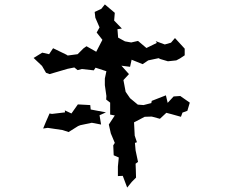

<svg xmlns="http://www.w3.org/2000/svg" viewBox="-20 -785 1040 868"><path d="M412 -479 461 -463 454 -430V-400L461 -351L460 -335L478 -321V-267L499 -263L472 -222L481 -182L499 -139L492 -128L494 -83L517 -73L513 -32V11L535 10L555 63L576 37L595 18L594 -18L593 -45L604 -53L593 -105L590 -139L599 -142L589 -172L586 -232L592 -235L634 -257L666 -258L703 -248L732 -275L755 -269L798 -257L805 -276L827 -284L838 -321L795 -351L765 -349L738 -320L730 -354L666 -329L664 -319L629 -310L603 -312L568 -341L548 -370L538 -423L563 -450L529 -488L568 -483L575 -515L625 -495L650 -512L697 -522L705 -518L739 -508L777 -512L794 -521L815 -535V-565L771 -613L753 -592L725 -584L684 -599L689 -591L642 -568L604 -600L573 -593L545 -598L514 -615L511 -653L531 -656L496 -692L499 -727L454 -765L438 -745L408 -731L411 -705L430 -661L417 -638L443 -605L415 -551L371 -576L357 -566L331 -540L286 -534L280 -538L220 -567L202 -540L171 -547L132 -523L170 -487L188 -456L204 -450L286 -474L316 -480L331 -468L350 -473L404 -467ZM175 -204 196 -207 263 -197 290 -188 333 -215 343 -219 395 -230 437 -222 430 -264 459 -277 390 -290 388 -310 332 -313 303 -272 273 -286 274 -277 215 -270 204 -272 187 -233Z"/></svg>

Font: チョークS
Style: Regular
Weight: 400
Designer: [Stick] Fontworks Inc.
Foundry: [Stick] Fontworks Inc.
Version: Version 1.200;FEAKit 1.0